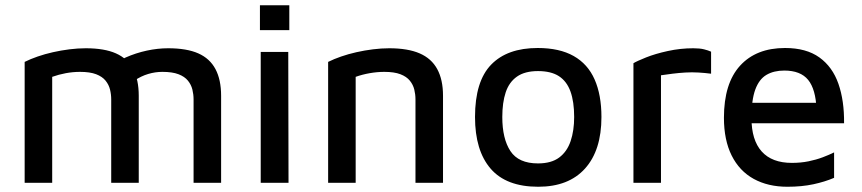

<svg xmlns="http://www.w3.org/2000/svg" viewBox="-20 -697 3285 732"><path d="M509 -332V0H404V-318Q404 -337 399.5 -355.5Q395 -374 382.5 -389.5Q370 -405 346.5 -414Q323 -423 285 -423Q258 -423 231 -418Q204 -413 179 -404V0H74V-461Q96 -472 123.5 -481.5Q151 -491 182 -498Q213 -505 245 -509Q277 -513 307 -513Q378 -513 422 -493.5Q466 -474 487.5 -433.5Q509 -393 509 -332ZM389 -435Q421 -461 459.5 -478Q498 -495 539.5 -504Q581 -513 621 -513Q692 -513 736 -493.5Q780 -474 801.5 -433.5Q823 -393 823 -332V0H718V-318Q718 -337 713.5 -355.5Q709 -374 696.5 -389.5Q684 -405 660.5 -414Q637 -423 599 -423Q572 -423 545 -415Q518 -407 493 -390Z M974 0V-499H1079L1080 0ZM971 -582V-677H1083V-582Z M1231 -461Q1253 -472 1280.5 -481.5Q1308 -491 1339 -498Q1370 -505 1402 -509Q1434 -513 1464 -513Q1535 -513 1580 -493.5Q1625 -474 1647 -433.5Q1669 -393 1669 -332V0H1564V-318Q1564 -337 1559.5 -355.5Q1555 -374 1542.5 -389.5Q1530 -405 1506.5 -414Q1483 -423 1445 -423Q1418 -423 1389.5 -418Q1361 -413 1336 -404V0H1231Z M2032 15Q1910 15 1850.5 -54Q1791 -123 1791 -251Q1791 -387 1852.5 -450.5Q1914 -514 2030 -514Q2113 -514 2167 -483.5Q2221 -453 2247 -394Q2273 -335 2273 -251Q2273 -124 2210.5 -54.5Q2148 15 2032 15ZM2031 -74Q2082 -74 2112 -96.5Q2142 -119 2155.5 -159Q2169 -199 2169 -251Q2169 -309 2155 -348Q2141 -387 2111 -406.5Q2081 -426 2031 -426Q1981 -426 1951 -405Q1921 -384 1908 -345Q1895 -306 1895 -251Q1895 -168 1926 -121Q1957 -74 2031 -74Z M2395 0V-456Q2408 -464 2443 -478Q2478 -492 2526 -502.5Q2574 -513 2623 -513Q2648 -513 2664 -509Q2680 -505 2691 -500V-416Q2668 -419 2643 -420.5Q2618 -422 2593 -420.5Q2568 -419 2544 -416Q2520 -413 2500 -410V0Z M2982 15Q2908 15 2853.5 -15Q2799 -45 2769.5 -104Q2740 -163 2740 -248Q2740 -379 2801.5 -446.5Q2863 -514 2973 -514Q3054 -514 3104 -478Q3154 -442 3176.5 -377.5Q3199 -313 3198 -227H2803L2800 -305H3118L3093 -280Q3090 -357 3061 -392.5Q3032 -428 2970 -428Q2930 -428 2902 -411.5Q2874 -395 2859.5 -355.5Q2845 -316 2845 -247Q2845 -163 2884 -119.5Q2923 -76 2999 -76Q3033 -76 3062.5 -82Q3092 -88 3117 -97.5Q3142 -107 3160 -116V-19Q3125 -4 3081 5.5Q3037 15 2982 15Z"/></svg>

Font: Maven Pro Medium
Style: Regular
Weight: 500
Designer: Joe Prince
Foundry: Joe Prince
Version: Version 2.103